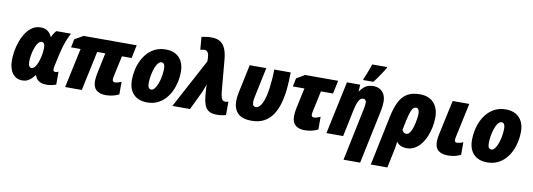

<svg xmlns="http://www.w3.org/2000/svg" viewBox="-71 -1262 5508 1984"><g transform="rotate(10 2683.0 -270.5)"><path d="M169.4 9.8Q103 9.8 65.4 -40.3Q27.8 -90.3 27.8 -178.7Q27.8 -225.1 36.9 -277.6Q45.9 -330.1 64.5 -380.4Q83 -430.7 111.1 -472.2Q139.2 -513.7 177.2 -538.3Q215.3 -563 263.2 -563Q307.1 -563 336.4 -542Q365.7 -521 380.9 -484.4H384.3Q389.6 -497.1 396.7 -509.8Q403.8 -522.5 411.9 -533.7Q419.9 -544.9 428.2 -553.2H581.5Q564 -521 548.6 -483.2Q533.2 -445.3 521.2 -406Q509.3 -366.7 501 -329.1L473.6 -203.6Q471.2 -192.4 469.2 -180.2Q467.3 -168 467.3 -160.2Q467.3 -146 473.9 -140.9Q480.5 -135.7 491.2 -135.7Q497.6 -135.7 506.3 -137.9Q515.1 -140.1 522.9 -144V-7.8Q504.9 -1.5 477.1 4.2Q449.2 9.8 425.8 9.8Q385.3 9.8 359.9 -1Q334.5 -11.7 320.8 -29.3Q307.1 -46.9 301.3 -66.4H295.4Q281.2 -47.4 263.2 -29.8Q245.1 -12.2 222.4 -1.2Q199.7 9.8 169.4 9.8ZM238.3 -133.8Q258.8 -133.8 274.4 -152.1Q290 -170.4 301 -198.5Q312 -226.6 318.8 -254.9Q327.1 -290.5 330.1 -315.4Q333 -340.3 333 -359.4Q333 -389.6 324.2 -403.6Q315.4 -417.5 299.8 -417.5Q281.7 -417.5 267.1 -401.9Q252.4 -386.2 241.2 -361.1Q230 -335.9 222.4 -306.2Q214.8 -276.4 210.7 -247.6Q206.5 -218.8 206.5 -196.8Q206.5 -165.5 215.1 -149.7Q223.6 -133.8 238.3 -133.8Z M1043.5 9.8Q981 9.8 945.8 -20.3Q910.6 -50.3 910.6 -115.7Q910.6 -133.8 913.6 -157.7Q916.5 -181.6 921.4 -202.1L965.8 -414.6H880.9L792.5 0H617.7L706.5 -414.6H606.9L624.5 -502L713.9 -553.2H1271L1242.2 -414.6H1140.6L1093.8 -198.7Q1092.3 -190.4 1090.8 -180.9Q1089.4 -171.4 1089.4 -162.6Q1089.4 -149.4 1096.4 -142.8Q1103.5 -136.2 1114.7 -136.2Q1130.9 -136.2 1148.2 -141.6Q1165.5 -147 1182.6 -154.8V-22.5Q1153.8 -6.8 1116.9 1.5Q1080.1 9.8 1043.5 9.8Z M1478 9.8Q1416.5 9.8 1373 -14.2Q1329.6 -38.1 1306.9 -83.3Q1284.2 -128.4 1284.2 -192.4Q1284.2 -242.2 1294.9 -294.4Q1305.7 -346.7 1328.4 -394.8Q1351.1 -442.9 1385.7 -480.7Q1420.4 -518.6 1467.8 -540.8Q1515.1 -563 1576.2 -563Q1637.2 -563 1680.2 -538.8Q1723.1 -514.6 1745.8 -469.5Q1768.6 -424.3 1768.6 -361.3Q1768.6 -309.6 1757.3 -256.8Q1746.1 -204.1 1723.4 -156.2Q1700.7 -108.4 1666 -71Q1631.3 -33.7 1584.5 -12Q1537.6 9.8 1478 9.8ZM1498 -128.4Q1514.2 -128.4 1528.3 -143.6Q1542.5 -158.7 1554.2 -184.1Q1565.9 -209.5 1574.2 -240.5Q1582.5 -271.5 1586.9 -303.7Q1591.3 -335.9 1591.3 -364.3Q1591.3 -384.3 1587.2 -397.7Q1583 -411.1 1575 -418Q1566.9 -424.8 1554.7 -424.8Q1538.1 -424.8 1523.7 -409.7Q1509.3 -394.5 1497.8 -369.1Q1486.3 -343.8 1478 -312.7Q1469.7 -281.7 1465.3 -249.5Q1460.9 -217.3 1460.9 -188.5Q1460.9 -159.2 1470.2 -143.8Q1479.5 -128.4 1498 -128.4Z M2207 9.8Q2152.8 9.8 2123 -11.2Q2093.3 -32.2 2079.8 -69.6Q2066.4 -106.9 2061.5 -155.3L2057.1 -205.6Q2055.7 -222.2 2054.7 -243.9Q2053.7 -265.6 2054.2 -280.8Q2052.2 -275.9 2047.9 -263.7Q2043.5 -251.5 2038.3 -237.8Q2033.2 -224.1 2029.3 -213.4Q2025.4 -202.6 2024.4 -200.7L1927.7 0H1742.7L2019.5 -516.6L2018.1 -554.2Q2016.1 -596.2 2002.4 -612.3Q1988.8 -628.4 1969.2 -628.4Q1959.5 -628.4 1949.2 -626.5Q1939 -624.5 1926.3 -621.1L1915 -754.4Q1937 -760.3 1965.3 -763.7Q1993.7 -767.1 2018.6 -767.1Q2078.6 -767.1 2113.8 -743.4Q2148.9 -719.7 2166.5 -675Q2184.1 -630.4 2189.9 -568.4L2220.2 -228.5Q2225.1 -191.9 2231.4 -172.1Q2237.8 -152.3 2247.3 -145.3Q2256.8 -138.2 2270.5 -138.2Q2277.8 -138.2 2284.9 -139.2Q2292 -140.1 2305.2 -144V-3.9Q2286.6 2 2261.2 5.9Q2235.8 9.8 2207 9.8Z M2574.7 8.8Q2473.1 8.8 2428.2 -38.1Q2383.3 -85 2383.3 -166.5Q2383.3 -186.5 2386.5 -209.5Q2389.6 -232.4 2394 -256.3L2457 -553.2H2630.9L2564.5 -237.8Q2561 -223.1 2559.6 -209.5Q2558.1 -195.8 2558.1 -185.5Q2558.1 -159.7 2567.4 -148.9Q2576.7 -138.2 2593.3 -138.2Q2613.8 -138.2 2630.6 -154.3Q2647.5 -170.4 2660.6 -199.7Q2673.8 -229 2683.8 -268.3Q2693.8 -307.6 2700.2 -354Q2706.5 -400.4 2710.2 -450.9Q2713.9 -501.5 2714.4 -553.2H2886.7Q2886.7 -463.9 2878.4 -380.6Q2870.1 -297.4 2850.1 -226.6Q2830.1 -155.8 2794.7 -103Q2759.3 -50.3 2705.3 -20.8Q2651.4 8.8 2574.7 8.8Z M3131.3 9.8Q3068.8 9.8 3033.9 -20.3Q2999 -50.3 2999 -115.7Q2999 -133.8 3002 -157.5Q3004.9 -181.2 3009.3 -202.1L3055.2 -414.6H2934.1L2951.7 -502L3039.1 -553.2H3384.8L3355.5 -414.6H3228.5L3182.1 -198.7Q3180.7 -190.4 3179 -180.9Q3177.2 -171.4 3177.2 -162.6Q3177.2 -149.4 3184.6 -142.8Q3191.9 -136.2 3202.6 -136.2Q3216.8 -136.2 3234.9 -141.6Q3252.9 -147 3271 -154.8V-22.5Q3242.2 -6.8 3205.3 1.5Q3168.5 9.8 3131.3 9.8Z M3581.1 240.2 3694.8 -305.2Q3698.7 -322.3 3701.9 -342.3Q3705.1 -362.3 3705.1 -377.4Q3705.1 -396.5 3696.8 -406.2Q3688.5 -416 3673.8 -416Q3653.3 -416 3638.9 -400.6Q3624.5 -385.3 3613.8 -354.7Q3603 -324.2 3592.8 -277.8L3534.7 0H3359.4L3477.1 -553.2H3616.2L3612.3 -482.4H3615.7Q3632.8 -509.8 3653.3 -527.6Q3673.8 -545.4 3698 -554.2Q3722.2 -563 3751.5 -563Q3792.5 -563 3822 -546.4Q3851.6 -529.8 3868.2 -498Q3884.8 -466.3 3884.8 -419.4Q3884.8 -398.4 3882.1 -374.3Q3879.4 -350.1 3874 -323.7L3755.4 240.2ZM3638.2 -606 3639.6 -619.1Q3646.5 -632.8 3655 -654.1Q3663.6 -675.3 3672.9 -699.2Q3682.1 -723.1 3689.7 -744.6Q3697.3 -766.1 3701.7 -780.8H3857.9L3856.9 -769.5Q3845.2 -751 3832 -730.2Q3818.8 -709.5 3804.7 -688.5Q3790.5 -667.5 3775.6 -646.5Q3760.7 -625.5 3745.1 -606Z M3867.2 240.2 3976.1 -282.7Q3994.6 -372.1 4024.9 -434.8Q4055.2 -497.6 4106.9 -530.3Q4158.7 -563 4242.2 -563Q4307.1 -563 4351.1 -536.6Q4395 -510.3 4417.2 -464.1Q4439.5 -418 4439.5 -357.4Q4439.5 -304.7 4429.2 -252.2Q4418.9 -199.7 4399.2 -152.6Q4379.4 -105.5 4350.6 -69.1Q4321.8 -32.7 4284.9 -11.5Q4248 9.8 4203.1 9.8Q4164.6 9.8 4137 -3.7Q4109.4 -17.1 4095.2 -40Q4092.8 -12.7 4086.7 19.5Q4080.6 51.8 4074.2 82.5L4041 240.2ZM4171.4 -135.7Q4191.4 -135.7 4206.5 -155Q4221.7 -174.3 4232.2 -204.1Q4242.7 -233.9 4249.3 -265.4Q4255.9 -296.9 4258.8 -322.5Q4261.7 -348.1 4261.7 -358.9Q4261.7 -388.2 4252.7 -404.1Q4243.7 -419.9 4228 -419.9Q4212.9 -419.9 4199.7 -408.7Q4186.5 -397.5 4174.6 -366.5Q4162.6 -335.4 4149.4 -274.9L4127.4 -169.9Q4133.8 -154.8 4145 -145.3Q4156.2 -135.7 4171.4 -135.7Z M4634.3 9.8Q4569.3 9.8 4533.7 -19Q4498 -47.9 4498 -113.3Q4498 -129.4 4501.2 -151.4Q4504.4 -173.3 4508.3 -192.4L4586.4 -553.2H4760.7L4683.6 -193.4Q4681.6 -183.6 4680.4 -175.8Q4679.2 -168 4679.2 -160.2Q4679.2 -149.9 4685.1 -143.1Q4690.9 -136.2 4702.1 -136.2Q4714.8 -136.2 4733.4 -140.6Q4752 -145 4769 -152.8V-21Q4739.7 -5.4 4705.1 2.2Q4670.4 9.8 4634.3 9.8Z M5046.4 9.8Q4984.9 9.8 4941.4 -14.2Q4897.9 -38.1 4875.2 -83.3Q4852.5 -128.4 4852.5 -192.4Q4852.5 -242.2 4863.3 -294.4Q4874 -346.7 4896.7 -394.8Q4919.4 -442.9 4954.1 -480.7Q4988.8 -518.6 5036.1 -540.8Q5083.5 -563 5144.5 -563Q5205.6 -563 5248.5 -538.8Q5291.5 -514.6 5314.2 -469.5Q5336.9 -424.3 5336.9 -361.3Q5336.9 -309.6 5325.7 -256.8Q5314.5 -204.1 5291.7 -156.2Q5269 -108.4 5234.4 -71Q5199.7 -33.7 5152.8 -12Q5106 9.8 5046.4 9.8ZM5066.4 -128.4Q5082.5 -128.4 5096.7 -143.6Q5110.8 -158.7 5122.6 -184.1Q5134.3 -209.5 5142.6 -240.5Q5150.9 -271.5 5155.3 -303.7Q5159.7 -335.9 5159.7 -364.3Q5159.7 -384.3 5155.5 -397.7Q5151.4 -411.1 5143.3 -418Q5135.3 -424.8 5123 -424.8Q5106.4 -424.8 5092 -409.7Q5077.6 -394.5 5066.2 -369.1Q5054.7 -343.8 5046.4 -312.7Q5038.1 -281.7 5033.7 -249.5Q5029.3 -217.3 5029.3 -188.5Q5029.3 -159.2 5038.6 -143.8Q5047.9 -128.4 5066.4 -128.4Z"/></g></svg>

Font: Open Sans SemiCondensed ExtraBold
Style: Italic
Weight: 800
Width: 4
Italic angle: -12°
Designer: Monotype Design Team
Foundry: Monotype Imaging Inc.
Version: Version 3.003